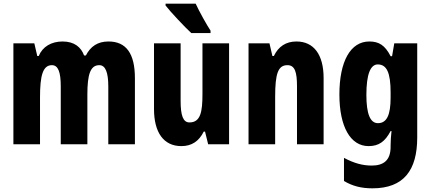

<svg xmlns="http://www.w3.org/2000/svg" viewBox="-20 -786 2346 1046"><path d="M571 -560C512 -560 473 -533 448 -484H438C422 -528 386 -560 321 -560C260 -560 212 -532 191 -481H183L167 -550H53V0H198V-255C198 -374 213 -431 263 -431C297 -431 311 -393 311 -316V0H456V-271C456 -380 472 -431 521 -431C554 -431 570 -393 570 -315V0H715V-360C715 -495 667 -560 571 -560Z M1046 -766H882V-756C908 -722 988 -637 1022 -606H1127V-619C1107 -649 1064 -726 1046 -766ZM1228 -550H1083V-274C1083 -177 1073 -119 1012 -119C977 -119 964 -158 964 -237V-550H819V-192C819 -65 871 10 968 10C1025 10 1064 -17 1090 -69H1097L1114 0H1228Z M1595 -560C1538 -560 1497 -533 1472 -481H1464L1448 -550H1334V0H1479V-258C1479 -386 1495 -431 1546 -431C1587 -431 1598 -392 1598 -316V0H1743V-361C1743 -489 1689 -560 1595 -560Z M1992 -560C1890 -560 1829 -453 1829 -271C1829 -96 1889 10 1988 10C2044 10 2078 -15 2108 -72H2113C2110 -49 2108 -16 2108 6V14C2108 89 2068 116 2005 116C1957 116 1910 104 1854 74V200C1899 227 1947 240 2009 240C2180 240 2253 141 2253 -37V-550H2128L2116 -480H2108C2077 -540 2044 -560 1992 -560ZM2038 -435C2087 -435 2108 -390 2108 -282V-254C2108 -159 2087 -115 2039 -115C1997 -115 1976 -165 1976 -269C1976 -381 1998 -435 2038 -435Z"/></svg>

Font: Noto Sans Thai Looped ExtraCondensed ExtraBold
Style: Regular
Weight: 800
Width: 2
Designer: Sasikarn Vongin, Ben Mitchell
Foundry: The Fontpad Ltd
Version: Version 1.001